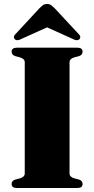

<svg xmlns="http://www.w3.org/2000/svg" viewBox="-20 -938 470 958"><path d="M327 -72.5Q327 -55 351.5 -48L374.5 -42Q392 -36 392 -20Q392 0 366.5 0H64Q38 0 38 -20Q38 -36 56 -42L79 -48Q103.5 -55 103.5 -72.5V-627.5Q103.5 -645 79 -652L56 -658Q38 -664 38 -680Q38 -700 64 -700H366.5Q392 -700 392 -680Q392 -664 374.5 -658L351.5 -652Q327 -645 327 -627.5ZM375.5 -741.5Q364.5 -732.5 344.5 -743L215 -801.5L85 -743Q65.5 -732.5 54.5 -741.5Q50 -745.5 49.5 -752.5Q49 -759.5 56.5 -767L176 -896Q186 -906 194 -912Q202 -918 214.5 -918Q227.5 -918 235.5 -912Q243.5 -906 253.5 -896L373.5 -767Q381 -759.5 380.5 -752.5Q380 -745.5 375.5 -741.5Z"/></svg>

Font: Fraunces 72pt Black
Style: Regular
Weight: 900
Version: Version 1.000;[0bf87f6ff]